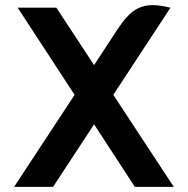

<svg xmlns="http://www.w3.org/2000/svg" viewBox="-20 -729 733 749"><path d="M271 -359 35 0H187L347 -244L506 0H658L422 -359L645 -699C619 -705 597 -709 577 -709C514 -709 479 -676 438 -614L347 -475L200 -699H49Z"/></svg>

Font: Mesarto
Style: Regular
Weight: 700
Designer: Mohamed Gaber
Foundry: Kief Type Foundry
Version: Version 2.020